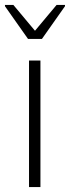

<svg xmlns="http://www.w3.org/2000/svg" viewBox="-33 -754 282 774"><path d="M84 0V-510H130V0ZM80 -597 -13 -729V-734H21L108 -630L195 -734H229V-729L136 -597Z"/></svg>

Font: Saira Semi Condensed ExtraLight
Style: Regular
Weight: 200
Width: 4
Designer: Hector Gatti with collaboration of the Omnibus-Type team
Foundry: Omnibus-Type
Version: Version 1.001; ttfautohint (v1.8)